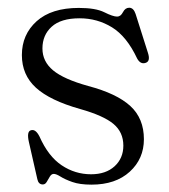

<svg xmlns="http://www.w3.org/2000/svg" viewBox="-20 -480 448 509"><path d="M221.5 -18Q260.5 -18 283.8 -39.2Q307 -60.5 307 -94Q307 -129.5 280.8 -151.5Q254.5 -173.5 192.5 -191Q112.5 -213.5 75.2 -247.5Q38 -281.5 38 -334Q38 -388.5 77.2 -423.8Q116.5 -459 189 -459Q233.5 -459 256.5 -447.5Q279.5 -436 290.5 -436Q300 -436 306 -447.8Q312 -459.5 322.5 -459.5Q334 -459.5 339.5 -443L372 -340.5Q379.5 -318 366.5 -313.5Q352.5 -308.5 343.5 -325Q316 -383.5 277 -407.5Q238 -431.5 191 -431.5Q141.5 -431.5 117 -409.2Q92.5 -387 92.5 -351.5Q92.5 -317 120.8 -293.5Q149 -270 214 -252Q289.5 -232 325.5 -199Q361.5 -166 361.5 -111Q361.5 -59 324 -24.8Q286.5 9.5 222.5 9.5Q191.5 9.5 171.8 2.5Q152 -4.5 140.5 -11.8Q129 -19 122.5 -19Q116.5 -19 112.2 -12Q108 -5 104 2Q100 9 93.5 9Q82 9 79 -5L56.5 -104Q50.5 -131 61.5 -134.5Q74 -139 84.5 -118.5Q108 -65.5 143.5 -41.8Q179 -18 221.5 -18Z"/></svg>

Font: Fraunces 72pt Soft Light
Style: Regular
Weight: 300
Version: Version 1.000;[b76b70a41]